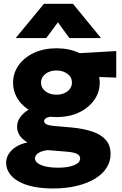

<svg xmlns="http://www.w3.org/2000/svg" viewBox="-20 -790 658 1034"><path d="M265 225Q207.5 225 161 215.5Q114.5 206 81.5 187.8Q48.5 169.5 30.8 143.5Q13 117.5 13 85.5Q13 61.5 26.8 39.2Q40.5 17 66.2 0.8Q92 -15.5 128 -23Q99 -40 85.5 -61.2Q72 -82.5 72 -109Q72 -133 86.5 -155.2Q101 -177.5 127 -194.8Q153 -212 187.5 -222Q222 -232 262 -230.5L293.5 -164Q266 -164.5 249.5 -161.2Q233 -158 225.2 -151.8Q217.5 -145.5 217.5 -137.5Q217.5 -127.5 230 -120.8Q242.5 -114 277.5 -111L365.5 -103.5Q429 -97.5 476.2 -81.8Q523.5 -66 549.5 -36.8Q575.5 -7.5 575.5 39.5Q575.5 79.5 553.8 113.8Q532 148 491 172.8Q450 197.5 392.8 211.2Q335.5 225 265 225ZM293 113Q347.5 113 379.5 99.5Q411.5 86 411.5 64Q411.5 47 393.5 38.2Q375.5 29.5 335.5 26.5L236.5 18.5Q215 21 199.8 27.2Q184.5 33.5 176.5 42.8Q168.5 52 168.5 63Q168.5 78 183.8 89.2Q199 100.5 227 106.8Q255 113 293 113ZM284 -159.5Q214.5 -159.5 162 -184Q109.5 -208.5 80 -250.5Q50.5 -292.5 50.5 -345Q50.5 -396.5 80.2 -438.5Q110 -480.5 163 -505.2Q216 -530 284 -530Q352 -530 404.8 -505.5Q457.5 -481 487.2 -439.2Q517 -397.5 517 -345Q517 -293.5 487.5 -251.5Q458 -209.5 405.8 -184.5Q353.5 -159.5 284 -159.5ZM284 -280Q307.5 -280 326.2 -288.2Q345 -296.5 356.2 -311.2Q367.5 -326 367.5 -345Q367.5 -374 343.5 -392.2Q319.5 -410.5 284 -410.5Q260.5 -410.5 241.8 -402Q223 -393.5 212 -379Q201 -364.5 201 -345Q201 -316.5 224.8 -298.2Q248.5 -280 284 -280ZM360.5 -381 291.5 -497 606 -515V-372ZM64.5 -585 216.5 -769.5H373L524 -585H353.5L292 -670L229 -585Z"/></svg>

Font: Geologica Roman ExtraBold
Style: Regular
Weight: 800
Designer: Sindre Bremnes, Frode Helland
Foundry: Monokrom Skriftforlag AS
Version: Version 1.010;gftools[0.9.28]